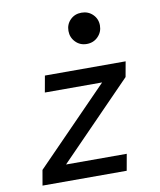

<svg xmlns="http://www.w3.org/2000/svg" viewBox="-87 -862 775 931"><g transform="rotate(-10 300.0 -396.5)"><path d="M46.5 0 59.5 -75 418 -442.5H136L150.5 -523.5H548L534.5 -448.5L176.5 -81H475.5L461 0ZM377.5 -639Q344.5 -639 322.5 -661.8Q300.5 -684.5 300.5 -716.5Q300.5 -749 322.5 -771Q344.5 -793 377.5 -793Q411 -793 433.2 -771Q455.5 -749 455.5 -716.5Q455.5 -684.5 433.2 -661.8Q411 -639 377.5 -639Z"/></g></svg>

Font: Google Sans Code
Style: Italic
Weight: 400
Italic angle: -10°
Monospace: yes
Designer: Google Sans Code Authors
Foundry: Google LLC
Version: Version 6.000